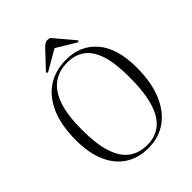

<svg xmlns="http://www.w3.org/2000/svg" viewBox="-255 -1053 1205 1205"><g transform="rotate(-45 347.5 -450.5)"><path d="M62 -344Q62 -473 100.5 -562.5Q139 -652 209.5 -698.5Q280 -745 376 -745Q503 -745 579 -656Q655 -567 655 -396Q655 -266 617 -174.5Q579 -83 510.5 -34.5Q442 14 348 14Q262 14 197.5 -27Q133 -68 97.5 -148Q62 -228 62 -344ZM135 -363Q135 -234 161.5 -155Q188 -76 238 -40.5Q288 -5 358 -5Q427 -5 476.5 -42.5Q526 -80 553 -164Q580 -248 580 -387Q580 -510 555.5 -584.5Q531 -659 483.5 -693Q436 -727 368 -727Q296 -727 244 -690.5Q192 -654 163.5 -574Q135 -494 135 -363ZM516 -776 508 -767 376 -847 238 -767 230 -777 335 -889Q359 -915 379 -915Q386 -915 391.5 -913.5Q397 -912 402 -911Z"/></g></svg>

Font: Literata 72pt Light
Style: Italic
Weight: 300
Italic angle: -2°
Designer: Latin by Veronika Burian and Jose Scaglione. Greek by Irene Vlachou. Cyrillic by Vera Evstafieva
Foundry: TypeTogether
Version: Version 3.002